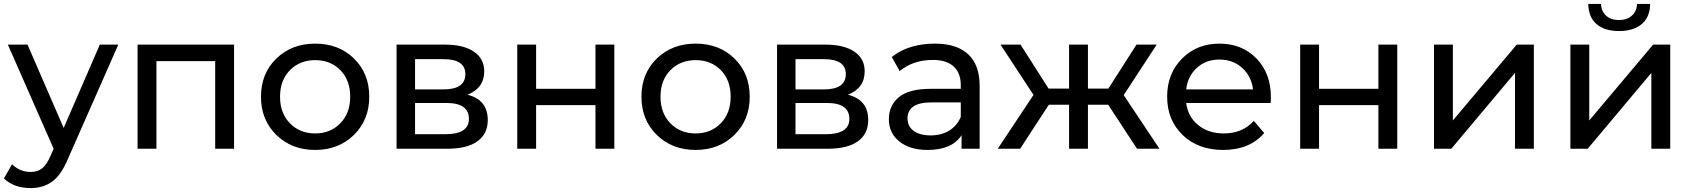

<svg xmlns="http://www.w3.org/2000/svg" viewBox="-36 -757 8612 977"><path d="M288 -106 472 -530H566L309 53Q275 134 229.5 167Q184 200 120 200Q35 200 -16 151L25 79Q66 118 120 118Q155 118 178.5 99.5Q202 81 221 36L237 0L4 -530H104Z M664 0V-530H1155V0H1059V-446H760V0Z M1568 6Q1448 6 1370 -70.5Q1292 -147 1292 -265Q1292 -383 1370 -459Q1448 -535 1568 -535Q1688 -535 1765.5 -459Q1843 -383 1843 -265Q1843 -147 1765 -70.5Q1687 6 1568 6ZM1568 -78Q1645 -78 1695.5 -129.5Q1746 -181 1746 -265Q1746 -349 1696 -400Q1646 -451 1568 -451Q1490 -451 1439.5 -400Q1389 -349 1389 -265Q1389 -181 1439.5 -129.5Q1490 -78 1568 -78Z M2343 -275Q2446 -249 2446 -146Q2446 -76 2393.5 -38Q2341 0 2237 0H1982V-530H2228Q2322 -530 2375 -494.5Q2428 -459 2428 -394Q2428 -309 2343 -275ZM2220 -456H2076V-302H2220Q2332 -302 2332 -380Q2332 -456 2220 -456ZM2076 -74H2230Q2350 -74 2350 -152Q2350 -233 2236 -233H2076Z M2692 0H2596V-530H2692V-305H2994V-530H3090V0H2994V-222H2692Z M3504 6Q3384 6 3306 -70.5Q3228 -147 3228 -265Q3228 -383 3306 -459Q3384 -535 3504 -535Q3624 -535 3701.5 -459Q3779 -383 3779 -265Q3779 -147 3701 -70.5Q3623 6 3504 6ZM3504 -78Q3581 -78 3631.5 -129.5Q3682 -181 3682 -265Q3682 -349 3632 -400Q3582 -451 3504 -451Q3426 -451 3375.5 -400Q3325 -349 3325 -265Q3325 -181 3375.5 -129.5Q3426 -78 3504 -78Z M4279 -275Q4382 -249 4382 -146Q4382 -76 4329.5 -38Q4277 0 4173 0H3918V-530H4164Q4258 -530 4311 -494.5Q4364 -459 4364 -394Q4364 -309 4279 -275ZM4156 -456H4012V-302H4156Q4268 -302 4268 -380Q4268 -456 4156 -456ZM4012 -74H4166Q4286 -74 4286 -152Q4286 -233 4172 -233H4012Z M4722 -535Q4832 -535 4890.5 -481Q4949 -427 4949 -320V0H4857V-69Q4808 6 4684 6Q4594 6 4540.5 -37Q4487 -80 4487 -150Q4487 -220 4538 -262.5Q4589 -305 4700 -305H4853V-324Q4853 -385 4817 -418.5Q4781 -452 4711 -452Q4610 -452 4542 -395L4502 -467Q4587 -535 4722 -535ZM4700 -68Q4754 -68 4794 -92.5Q4834 -117 4853 -162V-236H4704Q4582 -236 4582 -154Q4582 -114 4613.5 -91Q4645 -68 4700 -68Z M5864 0H5750L5603 -224H5500V0H5404V-224H5301L5155 0H5041L5223 -274L5055 -530H5157L5300 -306H5404V-530H5500V-306H5604L5747 -530H5850L5682 -273Z M6431 -262Q6431 -242 6430 -233H6000Q6009 -163 6061 -120.5Q6113 -78 6191 -78Q6287 -78 6344 -142L6397 -80Q6323 6 6188 6Q6061 6 5982 -70Q5903 -146 5903 -265Q5903 -382 5978.5 -458.5Q6054 -535 6169 -535Q6284 -535 6357.5 -459.5Q6431 -384 6431 -262ZM6169 -454Q6101 -454 6054.5 -412Q6008 -370 6000 -302H6340Q6332 -369 6285 -411.5Q6238 -454 6169 -454Z M6676 0H6580V-530H6676V-305H6978V-530H7074V0H6978V-222H6676Z M7349 0H7261V-530H7357V-144L7682 -530H7769V0H7673V-386Z M8203 -599Q8129 -599 8088 -634.5Q8047 -670 8046 -737H8111Q8112 -700 8136.5 -677.5Q8161 -655 8202 -655Q8243 -655 8268 -677.5Q8293 -700 8294 -737H8361Q8360 -670 8318 -634.5Q8276 -599 8203 -599ZM8043 0H7955V-530H8051V-144L8376 -530H8463V0H8367V-386Z"/></svg>

Font: false
Style: Regular
Weight: 500
Designer: Julieta Ulanovsky
Foundry: Julieta Ulanovsky
Version: Version 7.222;hotconv 1.0.109;makeotfexe 2.5.65596